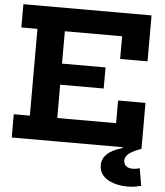

<svg xmlns="http://www.w3.org/2000/svg" viewBox="-63 -814 938 1089"><g transform="rotate(5 406.0 -269.5)"><path d="M521 -442.3V-322.2H199.1V-442.3ZM608.3 -261.6H764.3V0H25.6V-132.5H117.2V-626.5H25.6V-758.9H755.3V-497.3H599.3V-626.5H273.2V-132.5H608.3ZM764.3 110.7 780.8 209.5Q768.3 212.3 748.7 216.1Q729 220 704.1 220Q659.5 220 622.7 207.8Q586 195.7 564.1 171.7Q542.3 147.8 542.3 112.6Q542.3 75.7 569.8 49Q597.3 22.3 657.2 4.7V-33.3L764.3 0Q714.5 18.1 693.7 34.9Q673 51.8 673 74.5Q673 94 686.2 105.3Q699.4 116.7 723.7 116.7Q734.4 116.7 744.9 114.8Q755.4 112.9 764.3 110.7Z"/></g></svg>

Font: Hepta Slab ExtraLight
Style: Regular
Weight: 200
Designer: Michael LaGattuta
Foundry: Michael LaGattuta
Version: Version 1.100